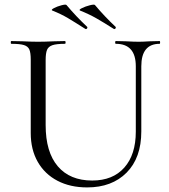

<svg xmlns="http://www.w3.org/2000/svg" viewBox="-20 -804 738 837"><path d="M485 -613Q482 -613 482 -619Q482 -625 485 -625L528 -624Q564 -622 585 -622Q602 -622 634 -624L676 -625Q678 -625 678 -619Q678 -613 676 -613Q596 -613 596 -515V-231Q596 -116 532 -51.5Q468 13 360 13Q286 13 230.5 -16Q175 -45 144.5 -98.5Q114 -152 114 -224V-544Q114 -574 108 -588Q102 -602 84.5 -607.5Q67 -613 29 -613Q27 -613 27 -619Q27 -625 29 -625L78 -624Q120 -622 146 -622Q173 -622 217 -624L263 -625Q266 -625 266 -619Q266 -613 263 -613Q226 -613 208.5 -607Q191 -601 185 -586.5Q179 -572 179 -542V-259Q179 -141 232 -79Q285 -17 382 -17Q472 -17 522 -73.5Q572 -130 572 -230V-515Q572 -613 485 -613ZM329 -758Q322 -761 337 -768.5Q352 -776 371.5 -781Q391 -786 394 -782Q436 -732 484 -687Q485 -686 485 -684Q485 -681 482 -678.5Q479 -676 476 -678Q432 -706 400.5 -724Q369 -742 329 -758ZM208 -758Q201 -761 215 -768.5Q229 -776 248 -781Q267 -786 270 -782Q312 -732 360 -687Q361 -686 361 -684Q361 -681 358 -678.5Q355 -676 352 -678Q305 -708 275.5 -725.5Q246 -743 208 -758Z"/></svg>

Font: Cormorant Unicase
Style: Regular
Weight: 400
Designer: Christian Thalmann (Catharsis Fonts)
Foundry: Catharsis Fonts
Version: Version 4.000